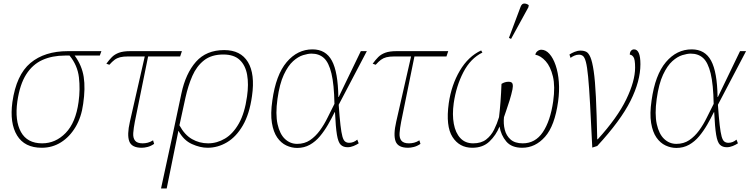

<svg xmlns="http://www.w3.org/2000/svg" viewBox="-20 -825 4236 1085"><path d="M216 10Q119 10 76.5 -59.5Q34 -129 50 -248Q72 -402 152 -469Q232 -536 364 -536H553L544 -511H402Q443 -455 453 -390.5Q463 -326 450 -238Q440 -163 407 -107.5Q374 -52 325 -21Q276 10 216 10ZM218 -15Q294 -15 351 -73.5Q408 -132 424 -249Q434 -320 426 -388Q418 -456 373 -511H347Q275 -511 219.5 -486Q164 -461 128 -404.5Q92 -348 78 -252Q63 -143 98.5 -79Q134 -15 218 -15Z M781 10Q724 10 710.5 -26.5Q697 -63 714 -137L798 -506H704Q676 -506 658.5 -501.5Q641 -497 627.5 -487Q614 -477 598 -459L581 -465Q597 -487 612.5 -502.5Q628 -518 652 -527Q676 -536 716 -536H1008L998 -506H817L742 -137Q735 -101 733 -73.5Q731 -46 743 -30.5Q755 -15 786 -15Q800 -15 814.5 -18.5Q829 -22 845 -32L851 -12Q832 1 813.5 5.5Q795 10 781 10Z M1005 -296Q1029 -410 1087.5 -476Q1146 -542 1247 -542Q1340 -542 1381 -474.5Q1422 -407 1404 -282Q1390 -181 1352.5 -116.5Q1315 -52 1263 -21Q1211 10 1153 10Q1111 10 1064.5 -11Q1018 -32 989 -85H988L922 240H890L953 -51ZM1156 -15Q1206 -15 1251.5 -42Q1297 -69 1330 -127.5Q1363 -186 1376 -280Q1386 -349 1376.5 -402.5Q1367 -456 1334.5 -486.5Q1302 -517 1242 -517Q1175 -517 1133 -484Q1091 -451 1067 -396Q1043 -341 1028 -273L994 -117Q1023 -63 1065 -39Q1107 -15 1156 -15Z M1659 11Q1628 11 1598 -3Q1568 -17 1546.5 -48Q1525 -79 1516.5 -130.5Q1508 -182 1519 -257Q1539 -402 1600 -474Q1661 -546 1746 -546Q1821 -546 1855.5 -482Q1890 -418 1892 -277H1894L2019 -536H2053L1894 -233Q1899 -161 1904 -118Q1909 -75 1915 -53.5Q1921 -32 1930.5 -25Q1940 -18 1953 -18Q1978 -18 1999 -36L2007 -15Q1995 -7 1978 0Q1961 7 1944 7Q1920 7 1905.5 -7Q1891 -21 1884 -63.5Q1877 -106 1873 -191H1871Q1854 -156 1833.5 -120.5Q1813 -85 1788 -55Q1763 -25 1731 -7Q1699 11 1659 11ZM1659 -12Q1701 -12 1732 -33Q1763 -54 1787.5 -87.5Q1812 -121 1831.5 -161Q1851 -201 1870 -238Q1868 -348 1853 -410Q1838 -472 1810.5 -497Q1783 -522 1740 -522Q1721 -522 1693 -513.5Q1665 -505 1636.5 -479.5Q1608 -454 1584 -403Q1560 -352 1548 -266Q1536 -180 1548.5 -123.5Q1561 -67 1590.5 -39.5Q1620 -12 1659 -12Z M2286 10Q2229 10 2215.5 -26.5Q2202 -63 2219 -137L2303 -506H2209Q2181 -506 2163.5 -501.5Q2146 -497 2132.5 -487Q2119 -477 2103 -459L2086 -465Q2102 -487 2117.5 -502.5Q2133 -518 2157 -527Q2181 -536 2221 -536H2513L2503 -506H2322L2247 -137Q2240 -101 2238 -73.5Q2236 -46 2248 -30.5Q2260 -15 2291 -15Q2305 -15 2319.5 -18.5Q2334 -22 2350 -32L2356 -12Q2337 1 2318.5 5.5Q2300 10 2286 10Z M2516 -242Q2531 -345 2578.5 -425.5Q2626 -506 2699 -540L2706 -528Q2639 -495 2598.5 -417Q2558 -339 2544 -242Q2535 -177 2544.5 -125.5Q2554 -74 2581.5 -44.5Q2609 -15 2654 -15Q2699 -15 2727 -36.5Q2755 -58 2772 -92Q2789 -126 2800 -163Q2805 -204 2808.5 -251.5Q2812 -299 2814 -351Q2833 -363 2854 -363Q2873 -363 2876.5 -351Q2880 -339 2876 -320Q2870 -291 2860 -258.5Q2850 -226 2840.5 -199.5Q2831 -173 2828 -163Q2824 -126 2832.5 -92Q2841 -58 2865.5 -36.5Q2890 -15 2934 -15Q3005 -15 3047.5 -78Q3090 -141 3106 -252Q3118 -337 3104.5 -393Q3091 -449 3063.5 -479.5Q3036 -510 3005 -516Q3008 -529 3018 -536.5Q3028 -544 3039 -544Q3064 -544 3085 -520.5Q3106 -497 3120 -456Q3134 -415 3138 -362.5Q3142 -310 3134 -252Q3115 -114 3060 -52Q3005 10 2931 10Q2871 10 2841 -25.5Q2811 -61 2803 -110Q2783 -61 2746 -25.5Q2709 10 2649 10Q2576 10 2537 -51Q2498 -112 2516 -242ZM2868 -605 2856 -611 2922 -787Q2929 -805 2942.5 -805Q2956 -805 2968 -796L2966 -784Z M3198 -517Q3210 -525 3227 -532Q3244 -539 3261 -539Q3279 -539 3292.5 -532.5Q3306 -526 3316.5 -501.5Q3327 -477 3335 -423.5Q3343 -370 3347.5 -276.5Q3352 -183 3355 -38H3358Q3469 -160 3519 -263.5Q3569 -367 3569 -443Q3569 -490 3559.5 -503Q3550 -516 3539 -516Q3539 -530 3546 -538Q3553 -546 3563 -546Q3599 -546 3599 -462Q3599 -367 3543 -255Q3487 -143 3355 0L3327 9Q3320 -140 3314.5 -237.5Q3309 -335 3303.5 -391.5Q3298 -448 3291 -474.5Q3284 -501 3274.5 -508.5Q3265 -516 3252 -516Q3239 -516 3227 -511Q3215 -506 3204 -498Z M3802 11Q3771 11 3741 -3Q3711 -17 3689.5 -48Q3668 -79 3659.5 -130.5Q3651 -182 3662 -257Q3682 -402 3743 -474Q3804 -546 3889 -546Q3964 -546 3998.5 -482Q4033 -418 4035 -277H4037L4162 -536H4196L4037 -233Q4042 -161 4047 -118Q4052 -75 4058 -53.5Q4064 -32 4073.5 -25Q4083 -18 4096 -18Q4121 -18 4142 -36L4150 -15Q4138 -7 4121 0Q4104 7 4087 7Q4063 7 4048.5 -7Q4034 -21 4027 -63.5Q4020 -106 4016 -191H4014Q3997 -156 3976.5 -120.5Q3956 -85 3931 -55Q3906 -25 3874 -7Q3842 11 3802 11ZM3802 -12Q3844 -12 3875 -33Q3906 -54 3930.5 -87.5Q3955 -121 3974.5 -161Q3994 -201 4013 -238Q4011 -348 3996 -410Q3981 -472 3953.5 -497Q3926 -522 3883 -522Q3864 -522 3836 -513.5Q3808 -505 3779.5 -479.5Q3751 -454 3727 -403Q3703 -352 3691 -266Q3679 -180 3691.5 -123.5Q3704 -67 3733.5 -39.5Q3763 -12 3802 -12Z"/></svg>

Font: Noto Serif Thin
Style: Italic
Weight: 100
Italic angle: -12°
Designer: Monotype Design Team
Foundry: Monotype Imaging Inc.
Version: Version 2.014; ttfautohint (v1.8.4.7-5d5b)